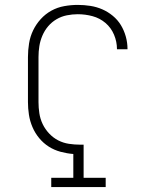

<svg xmlns="http://www.w3.org/2000/svg" viewBox="-20 -763 640 783"><path d="M189 0V-38H279V-135Q253 -137 227 -144Q201 -151 179 -165Q157 -179 140 -199.5Q123 -220 112.5 -244.5Q102 -269 98 -295Q94 -321 94 -347V-530Q94 -558 98.5 -586Q103 -614 115 -639Q127 -664 146 -685Q165 -706 189.5 -719.5Q214 -733 242 -738Q270 -743 297 -743Q323 -743 348.5 -739Q374 -735 397 -725Q420 -715 440 -698.5Q460 -682 473 -660.5Q486 -639 493 -614Q500 -589 500 -563V-562H457V-563Q457 -593 445 -621.5Q433 -650 410 -669.5Q387 -689 357.5 -697Q328 -705 297 -705Q275 -705 252.5 -700.5Q230 -696 210.5 -684.5Q191 -673 176.5 -656Q162 -639 153 -618Q144 -597 140.5 -575Q137 -553 137 -530V-347Q137 -324 140.5 -301Q144 -278 154 -257Q164 -236 180.5 -218.5Q197 -201 217.5 -190.5Q238 -180 261 -176.5Q284 -173 308 -173H321V-38H411V0Z"/></svg>

Font: Iosevka Etoile Extralight
Style: Regular
Weight: 200
Designer: Belleve Invis
Foundry: Belleve Invis
Version: Version 22.1.2; ttfautohint (v1.8.4)